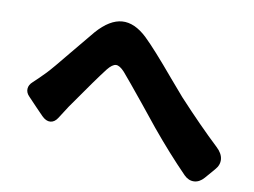

<svg xmlns="http://www.w3.org/2000/svg" viewBox="-70 -770 1097 830"><g transform="rotate(10 478.0 -355.5)"><path d="M784 -61Q704 -143 623 -241Q599 -270 548 -334Q474 -425 447 -456Q425 -480 409 -479Q393 -478 373 -453Q337 -407 239 -266Q233 -257 221 -238Q209 -219 203 -210Q190 -190 171.5 -188.5Q153 -187 134 -206L102 -239L64 -279Q49 -294 50 -311.5Q51 -329 67 -343Q89 -363 120 -395Q142 -418 207 -498Q266 -570 294 -603Q349 -665 403 -669Q457 -673 513 -620Q559 -576 654 -463Q698 -411 716 -391Q815 -284 898 -206Q924 -182 926.5 -156.5Q929 -131 909 -109L872 -66Q852 -43 828 -42Q804 -41 784 -61Z"/></g></svg>

Font: GenSenRounded TW H
Style: Regular
Weight: 900
Version: Version 1.501;PS 1;hotconv 16.6.51;makeotf.lib2.5.65220